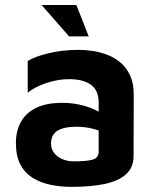

<svg xmlns="http://www.w3.org/2000/svg" viewBox="-20 -713 609 748"><path d="M259.8 15Q215.4 15 176.2 6.8Q137 -1.4 106.7 -20.5Q76.4 -39.6 59.2 -72.4Q42 -105.2 42 -155Q42 -204.4 62.2 -239.5Q82.4 -274.6 122.4 -293.5Q162.4 -312.4 223 -312.4Q257.6 -312.4 289.3 -305.4Q321 -298.4 346.3 -287Q371.6 -275.6 387 -261.8L394.4 -190.4Q373.8 -202.8 343.5 -211Q313.2 -219.2 278.6 -219.2Q227.6 -219.2 203.2 -203.3Q178.8 -187.4 178.8 -154Q178.8 -131.6 191.5 -116.1Q204.2 -100.6 224.3 -92.5Q244.4 -84.4 266.6 -84.4Q319.6 -84.4 342 -91.5Q364.4 -98.6 364.4 -121.8V-313.6Q364.4 -361.4 334 -383Q303.6 -404.6 249 -404.6Q205.4 -404.6 160.4 -389.5Q115.4 -374.4 88 -351.8V-475.4Q113.6 -492 168.3 -505.4Q223 -518.8 288.2 -518.8Q312.8 -518.8 341.7 -514.4Q370.6 -510 398.6 -499.3Q426.6 -488.6 449.9 -468.8Q473.2 -449 487.1 -418.7Q501 -388.4 501 -344.4L500.4 -105.4Q500.4 -60.8 471 -34.2Q441.6 -7.6 387.8 3.7Q334 15 259.8 15ZM249.2 -571.2 142.2 -693.4H277.6L325.6 -571.2Z"/></svg>

Font: Maven Pro VF Beta
Style: Regular
Weight: 400
Designer: Joe Prince
Foundry: Joe Prince
Version: Version 2.002